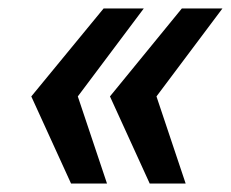

<svg xmlns="http://www.w3.org/2000/svg" viewBox="-20 -530 546 454"><path d="M334 -96 240 -302 410 -510H506L350 -302L419 -96ZM148 -96 54 -302 225 -510H320L164 -302L233 -96Z"/></svg>

Font: Saira Thin SemiBold
Style: Italic
Weight: 600
Italic angle: -12°
Version: Version 1.101